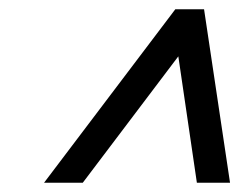

<svg xmlns="http://www.w3.org/2000/svg" viewBox="-20 -690 540 414"><path d="M404.5 -296 364.5 -568.5 158.5 -296H75L358 -670H420L476 -296Z"/></svg>

Font: Newsreader 16pt ExtraBold
Style: Italic
Weight: 800
Italic angle: -17°
Designer: Hugues Gentile
Foundry: Production Type
Version: Version 1.003; ttfautohint (v1.8.3)